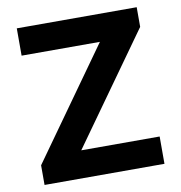

<svg xmlns="http://www.w3.org/2000/svg" viewBox="-81 -803 829 878"><g transform="rotate(-10 333.5 -363.5)"><path d="M55.4 0H612.2V-126.8H248.2L611.5 -636V-727.3H54.7V-600.5H418.3L55.4 -91.3Z"/></g></svg>

Font: GiG Sans
Style: Bold
Weight: 700
Designer: Andreas Faust
Version: Version 1.100;FEAKit 1.0